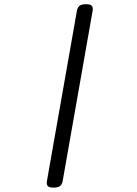

<svg xmlns="http://www.w3.org/2000/svg" viewBox="-20 -671 640 894"><path d="M337.9 -619.6Q340.8 -636.7 350.3 -644Q359.9 -651.4 380.4 -651.4Q400.9 -651.4 407.5 -644Q414.1 -636.7 411.1 -619.6L272 170.9Q269 188 259.5 195.3Q250 202.6 229.5 202.6Q209 202.6 202.4 195.3Q195.8 188 198.7 170.9Z"/></svg>

Font: Courier Prime
Style: Italic
Weight: 400
Monospace: yes
Designer: Alan Dague-Greene
Foundry: Quote-Unquote Apps
Version: Version 1.202